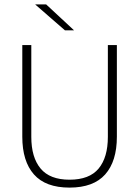

<svg xmlns="http://www.w3.org/2000/svg" viewBox="-20 -844 634 874"><path d="M296.5 10Q187.5 10 134.5 -50Q81.5 -110 81.5 -221.5V-639H122.5V-221Q122.5 -127.5 164.8 -76.8Q207 -26 296.5 -26Q387 -26 429 -76.8Q471 -127.5 471 -221V-639H512V-221.5Q512 -110 458.8 -50Q405.5 10 296.5 10ZM190 -824 316.5 -706.5V-706H275.5L141 -823V-824Z"/></svg>

Font: Anek Telugu Medium ExtraLight
Style: Regular
Weight: 250
Version: Version 1.003